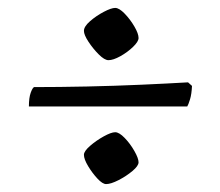

<svg xmlns="http://www.w3.org/2000/svg" viewBox="-20 -519 556 485"><path d="M254 -367Q244 -367 229.5 -381.5Q215 -396 203.5 -413.5Q192 -431 192 -441Q192 -452 207.5 -465.5Q223 -479 242 -489Q261 -499 271 -499Q281 -499 295 -484.5Q309 -470 319.5 -452Q330 -434 330 -423Q330 -414 316 -400.5Q302 -387 284 -377Q266 -367 254 -367ZM53 -250Q53 -272 57.5 -284.5Q62 -297 66 -299Q129 -299 199.5 -300.5Q270 -302 337 -305Q404 -308 455 -311L465 -302Q464 -281 460 -268Q456 -255 453 -250ZM248 -54Q239 -54 226 -68Q213 -82 202.5 -99.5Q192 -117 192 -128Q192 -137 207.5 -150.5Q223 -164 242 -174.5Q261 -185 271 -185Q281 -185 295 -170.5Q309 -156 319.5 -137.5Q330 -119 330 -109Q330 -100 314.5 -87Q299 -74 279.5 -64Q260 -54 248 -54Z"/></svg>

Font: Texturina
Style: Regular
Weight: 400
Designer: Guillermo Torres Carreño
Foundry: Omnibus-Type
Version: Version 1.002; ttfautohint (v1.8.3)